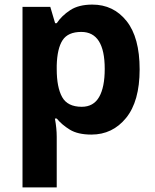

<svg xmlns="http://www.w3.org/2000/svg" viewBox="-20 -576 673 836"><path d="M382 -556Q474 -556 531 -484.5Q588 -413 588 -274Q588 -135 529 -62.5Q470 10 378 10Q319 10 284 -11.5Q249 -33 227 -60H219Q227 -18 227 20V240H78V-546H199L220 -475H227Q249 -508 286 -532Q323 -556 382 -556ZM334 -437Q276 -437 252.5 -401Q229 -365 227 -291V-275Q227 -196 250.5 -153.5Q274 -111 336 -111Q387 -111 411.5 -153.5Q436 -196 436 -276Q436 -437 334 -437Z"/></svg>

Font: Noto Sans IKEA
Style: Bold
Weight: 600
Designer: Monotype Design Team
Foundry: Monotype Imaging Inc.
Version: Version 2.001